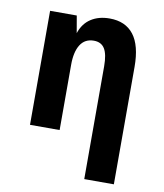

<svg xmlns="http://www.w3.org/2000/svg" viewBox="-85 -630 773 907"><g transform="rotate(10 301.0 -176.0)"><path d="M380.9 -333Q380.9 -390.6 364.5 -417.2Q348.1 -443.8 312.5 -443.8Q269.5 -443.8 247.8 -409.4Q226.1 -375 226.1 -313V0H84V-546.9H211.9L226.1 -464.8Q241.7 -512.2 278.6 -536.1Q315.4 -560.1 367.7 -560.1Q443.8 -560.1 483.4 -509Q522.9 -458 522.9 -355V208H380.9Z"/></g></svg>

Font: Hack
Style: Bold
Weight: 700
Monospace: yes
Designer: Christopher Simpkins
Foundry: Christopher Simpkins
Version: Version 2.017